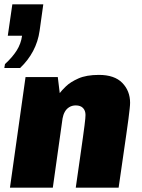

<svg xmlns="http://www.w3.org/2000/svg" viewBox="-38 -867 655 887"><path d="M8 0 80 -511H229L238 -437Q246 -448 266.5 -468Q287 -488 324 -504.5Q361 -521 419 -521Q491 -521 527 -484Q563 -447 563 -392Q563 -382 561 -364.5Q559 -347 555.5 -318Q552 -289 545.5 -246Q539 -203 530.5 -142Q522 -81 510 0H312Q324 -83 332 -139.5Q340 -196 345 -231.5Q350 -267 352.5 -287.5Q355 -308 356 -318.5Q357 -329 357 -336Q357 -356 345.5 -368Q334 -380 312 -380Q295 -380 282 -372Q269 -364 261.5 -350.5Q254 -337 251 -320L206 0ZM-18 -553 -15 -571Q19 -602 39 -633.5Q59 -665 64 -702H-2L19 -847H162L145 -725Q138 -675 115 -631.5Q92 -588 55 -553Z"/></svg>

Font: Chivo Medium Black
Style: Italic
Weight: 900
Italic angle: -8.05°
Version: Version 2.002